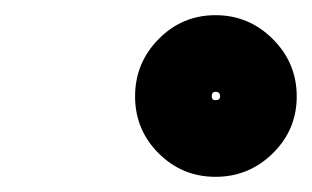

<svg xmlns="http://www.w3.org/2000/svg" viewBox="-20 -582 411 253"><path d="M270 -455Q270 -461 264 -461Q259 -461 259 -455Q259 -450 264 -450Q270 -450 270 -455ZM158 -455Q158 -499 189 -530.5Q220 -562 264 -562Q308 -562 339.5 -530.5Q371 -499 371 -455Q371 -411 339.5 -380Q308 -349 264 -349Q220 -349 189 -380Q158 -411 158 -455Z"/></svg>

Font: FRB American Cursive Ultra
Style: Bold Italic
Weight: 1000
Italic angle: -25°
Version: Version 2.0;Modular Font Editor K font №1